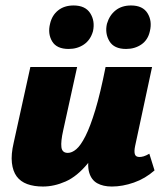

<svg xmlns="http://www.w3.org/2000/svg" viewBox="-20 -672 604 702"><path d="M137 10Q104 10 79.5 1Q55 -8 41 -27Q27 -46 23.5 -76.5Q20 -107 30 -150L91 -427H262L211 -195Q202 -155 204.5 -134Q207 -113 228 -113Q243 -113 259 -126.5Q275 -140 292.5 -174.5Q310 -209 328.5 -270Q347 -331 366 -427H434Q408 -293 374 -207.5Q340 -122 301 -74.5Q262 -27 220 -8.5Q178 10 137 10ZM389 10Q357 10 335.5 -2Q314 -14 306 -41.5Q298 -69 308 -117L371 -427H536L474 -138Q470 -119 473 -108.5Q476 -98 490 -98Q497 -98 505.5 -100.5Q514 -103 526 -110L545 -49Q511 -19 469.5 -4.5Q428 10 389 10ZM231 -493Q187 -493 170.5 -521Q154 -549 163 -585Q170 -616 192.5 -634Q215 -652 249 -652Q292 -652 310 -623.5Q328 -595 320 -558Q311 -526 287 -509.5Q263 -493 231 -493ZM441 -493Q397 -493 380 -521.5Q363 -550 371 -585Q380 -616 402.5 -634Q425 -652 459 -652Q502 -652 519.5 -623.5Q537 -595 528 -558Q521 -526 497 -509.5Q473 -493 441 -493Z"/></svg>

Font: Ysabeau Infant Black
Style: Italic
Weight: 900
Italic angle: -12°
Designer: Christian Thalmann (Catharsis Fonts)
Version: Version 2.001;gftools[0.9.30]; featfreeze: ss01,ss02,lnum